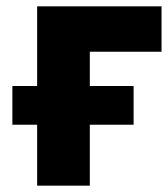

<svg xmlns="http://www.w3.org/2000/svg" viewBox="-20 -564 529 605"><path d="M489 -544V-401H263V-293H401V-171H263V21H97V-171H19V-293H97V-544Z"/></svg>

Font: Repo ExtraBold
Style: Bold
Weight: 700
Designer: Stefan Peev
Foundry: Context Ltd
Version: Version 1.502